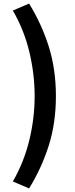

<svg xmlns="http://www.w3.org/2000/svg" viewBox="-20 -853 418 1075"><path d="M143 202 52 163Q115 53 144.5 -69.5Q174 -192 174 -315Q174 -438 144.5 -561.5Q115 -685 52 -794L143 -833Q214 -717 253.5 -591Q293 -465 293 -315Q293 -165 253.5 -39.5Q214 86 143 202Z"/></svg>

Font: Source Han Sans TC
Style: Bold
Weight: 700
Designer: Ryoko NISHIZUKA Ë•øÂ°öÊ∂ºÂ≠ê (kana, bopomofo & ideographs); Paul D. Hunt (Latin, Greek & Cyrillic); Sandoll Communicatio
Foundry: Adobe
Version: Version 2.004;hotconv 1.0.118;makeotfexe 2.5.65603